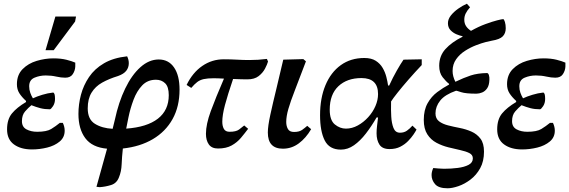

<svg xmlns="http://www.w3.org/2000/svg" viewBox="-20 -791 3062 1033"><path d="M152 13Q92 13 55 -14Q18 -41 18 -95Q18 -149 44.5 -181Q71 -213 120 -242V-248Q97 -269 84 -289.5Q71 -310 71 -338Q71 -388 101.5 -419Q132 -450 177.5 -463.5Q223 -477 267 -477Q308 -477 337.5 -469.5Q367 -462 385 -454V-433Q384 -411 371.5 -392Q359 -373 331 -373Q309 -373 282.5 -379Q256 -385 226 -385Q194 -385 165.5 -373Q137 -361 137 -327Q137 -308 143 -291.5Q149 -275 157 -262Q178 -272 207.5 -281Q237 -290 265 -293Q276 -293 276 -259Q276 -236 265 -219.5Q254 -203 248 -203Q220 -203 197 -209Q174 -215 149 -225Q132 -211 115 -191.5Q98 -172 98 -139Q98 -108 122.5 -95Q147 -82 180 -82Q231 -82 255.5 -97Q280 -112 302 -130H318Q328 -109 328 -88Q328 -52 301 -29.5Q274 -7 233.5 3Q193 13 152 13ZM269 -521H225L278 -702H389L384 -675Z M516 216 499 214 556 9Q476 2 439 -47.5Q402 -97 402 -178Q402 -230 415.5 -281Q429 -332 459 -376.5Q489 -421 539.5 -450.5Q590 -480 664 -488Q668 -480 670.5 -470.5Q673 -461 673 -451Q673 -428 659.5 -410.5Q646 -393 615 -382Q566 -367 529.5 -346.5Q493 -326 472.5 -292.5Q452 -259 452 -208Q452 -149 490.5 -125Q529 -101 586 -98L598 -147Q618 -241 653.5 -314.5Q689 -388 735.5 -429.5Q782 -471 834 -471Q887 -471 916.5 -428Q946 -385 946 -309Q946 -218 908.5 -150.5Q871 -83 802.5 -42.5Q734 -2 641 8Q636 54 634.5 93Q633 132 620 163Q608 195 577.5 204.5Q547 214 516 216ZM659 -99Q771 -107 829.5 -152.5Q888 -198 888 -279Q888 -324 868.5 -343Q849 -362 819 -362Q774 -362 745 -331.5Q716 -301 698.5 -254.5Q681 -208 671 -159Z M1153 8Q1119 8 1103.5 -14Q1088 -36 1088 -71Q1088 -122 1114 -193Q1140 -264 1185 -368Q1168 -369 1154 -369.5Q1140 -370 1130 -370Q1097 -370 1076.5 -365.5Q1056 -361 1041 -349.5Q1026 -338 1009 -318L984 -334Q1016 -400 1068 -436Q1120 -472 1184 -472Q1220 -472 1255 -470Q1290 -468 1321 -468Q1347 -468 1369.5 -469.5Q1392 -471 1416 -474L1422 -460Q1418 -445 1406 -422Q1394 -399 1371.5 -381.5Q1349 -364 1311 -364Q1299 -364 1278 -364.5Q1257 -365 1234 -366Q1205 -281 1190.5 -226.5Q1176 -172 1176 -136Q1176 -113 1184.5 -97.5Q1193 -82 1215 -82Q1250 -82 1266 -94Q1282 -106 1294 -116L1315 -98Q1297 -74 1276.5 -49.5Q1256 -25 1226.5 -8.5Q1197 8 1153 8Z M1502 9Q1421 9 1421 -78Q1421 -112 1434.5 -174Q1448 -236 1467 -313.5Q1486 -391 1504 -470L1612 -473L1626 -461Q1591 -368 1567 -306.5Q1543 -245 1531.5 -205Q1520 -165 1520 -135Q1520 -113 1529 -97Q1538 -81 1562 -81Q1590 -81 1606 -92.5Q1622 -104 1633 -114L1654 -96Q1626 -48 1587.5 -19.5Q1549 9 1502 9Z M1814 14Q1752 14 1727 -35.5Q1702 -85 1702 -171Q1702 -263 1731 -332.5Q1760 -402 1813.5 -440.5Q1867 -479 1940 -479Q1978 -479 2001.5 -464Q2025 -449 2038.5 -426Q2052 -403 2058.5 -377.5Q2065 -352 2068 -331H2074Q2093 -373 2115 -411.5Q2137 -450 2151 -470L2249 -472V-441Q2212 -402 2178 -363Q2144 -324 2119 -292.5Q2094 -261 2084 -245V-244Q2084 -241 2084 -233Q2083 -200 2085 -164Q2087 -128 2097 -102.5Q2107 -77 2132 -77Q2154 -77 2169.5 -88Q2185 -99 2199 -115L2221 -94Q2216 -84 2204.5 -67Q2193 -50 2175.5 -32Q2158 -14 2133.5 -1.5Q2109 11 2076 11Q2037 11 2021.5 -13Q2006 -37 2006 -74Q2006 -92 2008.5 -113Q2011 -134 2014 -159H2006Q1979 -112 1948.5 -72.5Q1918 -33 1884.5 -9.5Q1851 14 1814 14ZM1841 -99Q1874 -99 1905 -116Q1936 -133 1961 -160.5Q1986 -188 2000 -220.5Q2014 -253 2014 -285Q2014 -371 1925 -371Q1847 -371 1800.5 -327Q1754 -283 1754 -201Q1754 -144 1781.5 -121.5Q1809 -99 1841 -99Z M2388 222Q2340 222 2321 200Q2302 178 2302 151Q2302 133 2311 113Q2323 114 2339 115.5Q2355 117 2369 117Q2407 117 2442.5 112.5Q2478 108 2501 96Q2524 84 2524 61Q2524 42 2505 32.5Q2486 23 2456 16.5Q2426 10 2392 1.5Q2358 -7 2328 -23Q2298 -39 2279 -68.5Q2260 -98 2260 -146Q2260 -199 2280.5 -235.5Q2301 -272 2332.5 -295.5Q2364 -319 2396 -336V-340Q2380 -352 2361.5 -375.5Q2343 -399 2343 -437Q2343 -490 2376.5 -527Q2410 -564 2468 -593L2469 -596Q2454 -599 2436 -606.5Q2418 -614 2404 -628.5Q2390 -643 2390 -666Q2390 -688 2406 -708Q2422 -728 2445.5 -744.5Q2469 -761 2492 -771L2509 -752Q2493 -734 2485.5 -718.5Q2478 -703 2478 -685Q2478 -665 2487.5 -650.5Q2497 -636 2514 -625Q2555 -648 2592 -661.5Q2629 -675 2654.5 -681.5Q2680 -688 2687 -688Q2692 -688 2696.5 -673Q2701 -658 2701 -639Q2701 -612 2685 -595.5Q2669 -579 2626 -572Q2618 -571 2594.5 -565Q2571 -559 2541 -547.5Q2511 -536 2482 -517.5Q2453 -499 2434 -472Q2415 -445 2415 -409Q2415 -381 2430 -351Q2476 -373 2512.5 -385Q2549 -397 2600 -398Q2607 -398 2610.5 -386.5Q2614 -375 2613 -361Q2612 -332 2601 -316Q2590 -300 2574 -293.5Q2558 -287 2543 -287Q2486 -287 2461.5 -295Q2437 -303 2434 -303Q2374 -282 2348.5 -250Q2323 -218 2323 -181Q2323 -153 2342 -138.5Q2361 -124 2390.5 -116.5Q2420 -109 2453.5 -102.5Q2487 -96 2516.5 -83Q2546 -70 2565 -45Q2584 -20 2584 25Q2584 77 2563.5 114Q2543 151 2511.5 175Q2480 199 2446.5 210.5Q2413 222 2388 222Z M2789 13Q2729 13 2692 -14Q2655 -41 2655 -95Q2655 -149 2681.5 -181Q2708 -213 2757 -242V-248Q2734 -269 2721 -289.5Q2708 -310 2708 -338Q2708 -388 2738.5 -419Q2769 -450 2814.5 -463.5Q2860 -477 2904 -477Q2945 -477 2974.5 -469.5Q3004 -462 3022 -454V-433Q3021 -411 3008.5 -392Q2996 -373 2968 -373Q2946 -373 2919.5 -379Q2893 -385 2863 -385Q2831 -385 2802.5 -373Q2774 -361 2774 -327Q2774 -308 2780 -291.5Q2786 -275 2794 -262Q2815 -272 2844.5 -281Q2874 -290 2902 -293Q2913 -293 2913 -259Q2913 -236 2902 -219.5Q2891 -203 2885 -203Q2857 -203 2834 -209Q2811 -215 2786 -225Q2769 -211 2752 -191.5Q2735 -172 2735 -139Q2735 -108 2759.5 -95Q2784 -82 2817 -82Q2868 -82 2892.5 -97Q2917 -112 2939 -130H2955Q2965 -109 2965 -88Q2965 -52 2938 -29.5Q2911 -7 2870.5 3Q2830 13 2789 13Z"/></svg>

Font: STIX Two Text SemiBold
Style: Italic
Weight: 600
Italic angle: -12°
Designer: Ross Mills, John Hudson & Paul Hanslow, Tiro Typeworks Ltd; with prior portions MicroPress Inc. and Coen Hoffman, Elsevi
Foundry: Tiro Typeworks Ltd
Version: Version 2.13 b171